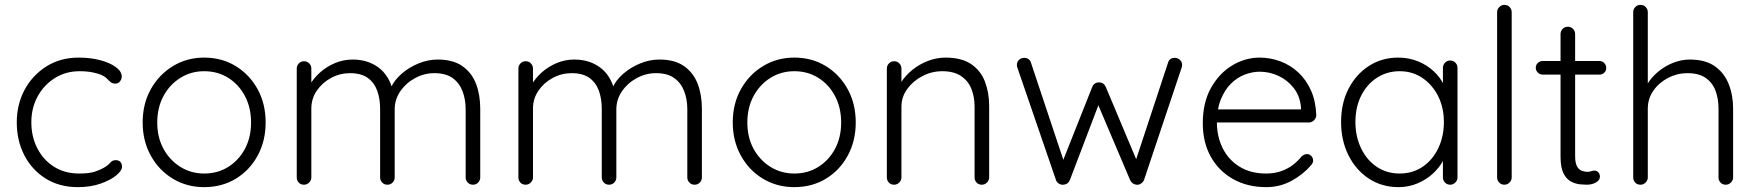

<svg xmlns="http://www.w3.org/2000/svg" viewBox="-20 -760 7229 790"><path d="M304 -523Q352 -523 392 -512.5Q432 -502 456.5 -484Q481 -466 481 -445Q481 -435 474 -425.5Q467 -416 455 -416Q443 -416 435.5 -422Q428 -428 420.5 -436Q413 -444 399 -451Q386 -457 362 -462Q338 -467 307 -467Q251 -467 206 -439Q161 -411 135 -363.5Q109 -316 109 -257Q109 -197 134 -149Q159 -101 203 -73.5Q247 -46 306 -46Q346 -46 368 -53Q390 -60 406 -69Q425 -80 433.5 -90.5Q442 -101 456 -101Q469 -101 475.5 -93.5Q482 -86 482 -74Q482 -58 458.5 -38.5Q435 -19 394 -4.5Q353 10 300 10Q225 10 168.5 -25Q112 -60 80.5 -120.5Q49 -181 49 -257Q49 -330 81 -390Q113 -450 170.5 -486.5Q228 -523 304 -523Z M1073 -256Q1073 -180 1040 -119.5Q1007 -59 950 -24.5Q893 10 820 10Q749 10 691.5 -24.5Q634 -59 600.5 -119.5Q567 -180 567 -256Q567 -333 600.5 -393Q634 -453 691.5 -488Q749 -523 820 -523Q893 -523 950 -488Q1007 -453 1040 -393Q1073 -333 1073 -256ZM1013 -256Q1013 -317 988 -364.5Q963 -412 919.5 -439.5Q876 -467 820 -467Q766 -467 722 -439.5Q678 -412 652.5 -364.5Q627 -317 627 -256Q627 -195 652.5 -148Q678 -101 722 -73.5Q766 -46 820 -46Q876 -46 919.5 -73.5Q963 -101 988 -148Q1013 -195 1013 -256Z M1431 -515Q1493 -515 1537 -482.5Q1581 -450 1597 -386L1583 -382L1589 -400Q1602 -430 1632.5 -456.5Q1663 -483 1702 -499Q1741 -515 1781 -515Q1844 -515 1882.5 -488Q1921 -461 1938.5 -415.5Q1956 -370 1956 -313V-30Q1956 -18 1947.5 -9Q1939 0 1926 0Q1913 0 1904.5 -9Q1896 -18 1896 -30V-310Q1896 -351 1883 -385Q1870 -419 1842 -439Q1814 -459 1767 -459Q1726 -459 1688.5 -439Q1651 -419 1627.5 -385Q1604 -351 1604 -310V-30Q1604 -18 1595.5 -9Q1587 0 1574 0Q1561 0 1552.5 -9Q1544 -18 1544 -30V-313Q1544 -354 1532 -387Q1520 -420 1493 -439.5Q1466 -459 1420 -459Q1379 -459 1342.5 -439.5Q1306 -420 1283.5 -387Q1261 -354 1261 -313V-30Q1261 -18 1252 -9Q1243 0 1231 0Q1217 0 1209 -9Q1201 -18 1201 -30V-478Q1201 -490 1209.5 -499Q1218 -508 1231 -508Q1244 -508 1252.5 -499Q1261 -490 1261 -478V-385L1234 -348Q1237 -378 1253.5 -408Q1270 -438 1297 -462Q1324 -486 1358.5 -500.5Q1393 -515 1431 -515Z M2343 -515Q2405 -515 2449 -482.5Q2493 -450 2509 -386L2495 -382L2501 -400Q2514 -430 2544.5 -456.5Q2575 -483 2614 -499Q2653 -515 2693 -515Q2756 -515 2794.5 -488Q2833 -461 2850.5 -415.5Q2868 -370 2868 -313V-30Q2868 -18 2859.5 -9Q2851 0 2838 0Q2825 0 2816.5 -9Q2808 -18 2808 -30V-310Q2808 -351 2795 -385Q2782 -419 2754 -439Q2726 -459 2679 -459Q2638 -459 2600.5 -439Q2563 -419 2539.5 -385Q2516 -351 2516 -310V-30Q2516 -18 2507.5 -9Q2499 0 2486 0Q2473 0 2464.5 -9Q2456 -18 2456 -30V-313Q2456 -354 2444 -387Q2432 -420 2405 -439.5Q2378 -459 2332 -459Q2291 -459 2254.5 -439.5Q2218 -420 2195.5 -387Q2173 -354 2173 -313V-30Q2173 -18 2164 -9Q2155 0 2143 0Q2129 0 2121 -9Q2113 -18 2113 -30V-478Q2113 -490 2121.5 -499Q2130 -508 2143 -508Q2156 -508 2164.5 -499Q2173 -490 2173 -478V-385L2146 -348Q2149 -378 2165.5 -408Q2182 -438 2209 -462Q2236 -486 2270.5 -500.5Q2305 -515 2343 -515Z M3501 -256Q3501 -180 3468 -119.5Q3435 -59 3378 -24.5Q3321 10 3248 10Q3177 10 3119.5 -24.5Q3062 -59 3028.5 -119.5Q2995 -180 2995 -256Q2995 -333 3028.5 -393Q3062 -453 3119.5 -488Q3177 -523 3248 -523Q3321 -523 3378 -488Q3435 -453 3468 -393Q3501 -333 3501 -256ZM3441 -256Q3441 -317 3416 -364.5Q3391 -412 3347.5 -439.5Q3304 -467 3248 -467Q3194 -467 3150 -439.5Q3106 -412 3080.5 -364.5Q3055 -317 3055 -256Q3055 -195 3080.5 -148Q3106 -101 3150 -73.5Q3194 -46 3248 -46Q3304 -46 3347.5 -73.5Q3391 -101 3416 -148Q3441 -195 3441 -256Z M3870 -523Q3936 -523 3975.5 -496.5Q4015 -470 4032.5 -424.5Q4050 -379 4050 -324V-30Q4050 -18 4041 -9Q4032 0 4020 0Q4006 0 3998 -9Q3990 -18 3990 -30V-321Q3990 -361 3977 -394Q3964 -427 3934.5 -447Q3905 -467 3857 -467Q3814 -467 3775.5 -447Q3737 -427 3713 -394Q3689 -361 3689 -321V-30Q3689 -18 3680 -9Q3671 0 3659 0Q3645 0 3637 -9Q3629 -18 3629 -30V-478Q3629 -490 3637.5 -499Q3646 -508 3659 -508Q3672 -508 3680.5 -499Q3689 -490 3689 -478V-394L3666 -358Q3668 -390 3686.5 -419.5Q3705 -449 3734 -472.5Q3763 -496 3798.5 -509.5Q3834 -523 3870 -523Z M4814 -522Q4825 -522 4834.5 -514Q4844 -506 4844 -492Q4844 -489 4843 -485Q4842 -481 4841 -479L4687 -19Q4683 -10 4674.5 -4.5Q4666 1 4657 0Q4639 -1 4630 -19L4489 -351L4507 -347L4382 -19Q4374 -1 4355 0Q4346 1 4337 -4.5Q4328 -10 4325 -19L4167 -479Q4164 -486 4164 -492Q4164 -505 4172.5 -513.5Q4181 -522 4195 -522Q4204 -522 4211.5 -517Q4219 -512 4222 -502L4364 -76L4345 -77L4474 -402Q4482 -421 4502 -421Q4512 -421 4519 -416Q4526 -411 4530 -402L4667 -76L4645 -75L4786 -502Q4792 -522 4814 -522Z M5190 10Q5113 10 5054 -23Q4995 -56 4962 -115Q4929 -174 4929 -253Q4929 -338 4962.5 -398Q4996 -458 5049.5 -490.5Q5103 -523 5163 -523Q5207 -523 5248.5 -507.5Q5290 -492 5322.5 -461.5Q5355 -431 5374.5 -387Q5394 -343 5396 -285Q5395 -273 5386 -264.5Q5377 -256 5365 -256H4964L4952 -310H5346L5333 -298V-318Q5329 -365 5303 -398Q5277 -431 5240 -448Q5203 -465 5163 -465Q5133 -465 5101.5 -453Q5070 -441 5044.5 -415.5Q5019 -390 5003 -350.5Q4987 -311 4987 -257Q4987 -198 5011 -150Q5035 -102 5080.5 -74Q5126 -46 5189 -46Q5224 -46 5252 -56Q5280 -66 5301 -82.5Q5322 -99 5336 -117Q5347 -126 5358 -126Q5368 -126 5375.5 -118Q5383 -110 5383 -100Q5383 -88 5373 -79Q5343 -43 5295 -16.5Q5247 10 5190 10Z M5947 -511Q5960 -511 5968.5 -502Q5977 -493 5977 -480V-30Q5977 -18 5968 -9Q5959 0 5947 0Q5934 0 5925.5 -9Q5917 -18 5917 -30V-149L5934 -157Q5934 -129 5918.5 -100Q5903 -71 5876 -46Q5849 -21 5812.5 -5.5Q5776 10 5734 10Q5666 10 5612.5 -25Q5559 -60 5528.5 -121Q5498 -182 5498 -258Q5498 -336 5529 -395.5Q5560 -455 5613 -489Q5666 -523 5733 -523Q5776 -523 5813.5 -508Q5851 -493 5879 -467Q5907 -441 5922.5 -407.5Q5938 -374 5938 -338L5917 -353V-480Q5917 -493 5925.5 -502Q5934 -511 5947 -511ZM5739 -46Q5792 -46 5833 -73.5Q5874 -101 5897.5 -149.5Q5921 -198 5921 -258Q5921 -317 5897.5 -364Q5874 -411 5833 -439Q5792 -467 5739 -467Q5687 -467 5645.5 -440Q5604 -413 5580.5 -366Q5557 -319 5557 -258Q5557 -198 5580.5 -149.5Q5604 -101 5645 -73.5Q5686 -46 5739 -46Z M6200 -30Q6200 -18 6191 -9Q6182 0 6170 0Q6157 0 6148.5 -9Q6140 -18 6140 -30V-710Q6140 -722 6149 -731Q6158 -740 6170 -740Q6183 -740 6191.5 -731Q6200 -722 6200 -710Z M6328 -509H6561Q6573 -509 6581 -500.5Q6589 -492 6589 -480Q6589 -469 6581 -461Q6573 -453 6561 -453H6328Q6316 -453 6307.5 -461.5Q6299 -470 6299 -481Q6299 -493 6307.5 -501Q6316 -509 6328 -509ZM6431 -650Q6444 -650 6452.5 -641Q6461 -632 6461 -620V-118Q6461 -90 6468.5 -76Q6476 -62 6488 -57.5Q6500 -53 6512 -53Q6520 -53 6526.5 -55.5Q6533 -58 6541 -58Q6550 -58 6556.5 -51Q6563 -44 6563 -33Q6563 -19 6547 -9.5Q6531 0 6509 0Q6500 0 6482 -1.5Q6464 -3 6445 -12.5Q6426 -22 6413.5 -46Q6401 -70 6401 -115V-620Q6401 -632 6409.5 -641Q6418 -650 6431 -650Z M6933 -515Q6996 -515 7035 -488Q7074 -461 7092.5 -415Q7111 -369 7111 -313V-30Q7111 -18 7102 -9Q7093 0 7081 0Q7067 0 7059 -9Q7051 -18 7051 -30V-313Q7051 -354 7038.5 -387Q7026 -420 6998 -439.5Q6970 -459 6923 -459Q6881 -459 6843.5 -439.5Q6806 -420 6783 -387Q6760 -354 6760 -313V-30Q6760 -18 6751 -9Q6742 0 6730 0Q6716 0 6708 -9Q6700 -18 6700 -30V-710Q6700 -722 6708.5 -731Q6717 -740 6730 -740Q6743 -740 6751.5 -731Q6760 -722 6760 -710V-386L6737 -351Q6739 -382 6756.5 -411.5Q6774 -441 6802 -464.5Q6830 -488 6864 -501.5Q6898 -515 6933 -515Z"/></svg>

Font: zvoove
Style: Regular
Weight: 400
Designer: Vernon Adams (Nunito) & Andrew Paglinawan (Quicksand)
Foundry: zvoove
Version: Version 3.006